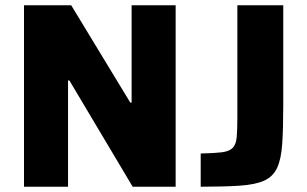

<svg xmlns="http://www.w3.org/2000/svg" viewBox="-20 -708 1163 728"><path d="M71 0V-688H250L474 -319H479V-688H646V0H483L243 -403H238V0ZM741 0V-126Q792 -127 820.5 -130.5Q849 -134 862 -147Q875 -160 877.5 -188Q880 -216 880 -264V-688H1054V-309Q1054 -220 1050 -162Q1046 -104 1030.5 -71Q1015 -38 981.5 -23Q948 -8 889.5 -4Q831 0 741 0Z"/></svg>

Font: Saira Thin
Style: Bold
Weight: 700
Version: Version 1.101